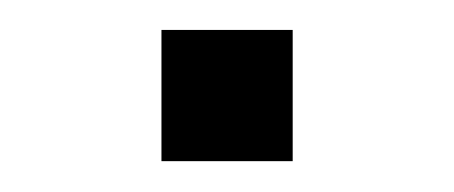

<svg xmlns="http://www.w3.org/2000/svg" viewBox="-20 -367 300 127"><path d="M86.8 -260.4V-347.2H173.6V-260.4Z"/></svg>

Font: 8-bit Operator+ 8
Style: Regular
Weight: 400
Designer: GrandChaos9000
Version: Version 1.3.0 - August 1, 2014